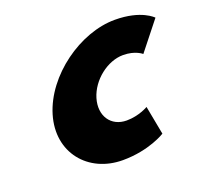

<svg xmlns="http://www.w3.org/2000/svg" viewBox="-100 -644 821 774"><g transform="rotate(-20 311.0 -256.5)"><path d="M447 -383C500 -383 525.9 -359 525.9 -359L621.9 -480C621.9 -480 578.2 -528 464.2 -528C315.2 -528 143.9 -406 98.9 -255C54.3 -105 154.5 15 302.5 15C416.5 15 488.2 -31 488.2 -31L464.9 -154C464.9 -154 424.7 -130 371.7 -130C304.7 -130 266.4 -186 287.5 -257C308.4 -327 380 -383 447 -383Z"/></g></svg>

Font: Hussar
Style: BdOblThree
Weight: 700
Foundry: Cannot Into Space Fonts
Version: Version 2.00